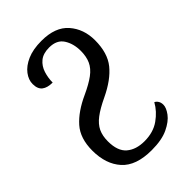

<svg xmlns="http://www.w3.org/2000/svg" viewBox="-219 -811 907 907"><g transform="rotate(-45 234.5 -357.0)"><path d="M240 10Q136 10 88 -43.5Q40 -97 40 -187Q40 -269 82 -316.5Q124 -364 201 -399Q251 -422 280.5 -444Q310 -466 322.5 -493.5Q335 -521 335 -559Q335 -607 313 -641.5Q291 -676 240 -676Q200 -676 177 -657Q154 -638 144.5 -608Q135 -578 135 -547Q100 -547 81.5 -561.5Q63 -576 63 -609Q63 -637 83 -663.5Q103 -690 141.5 -707Q180 -724 237 -724Q329 -724 373.5 -673Q418 -622 418 -547Q418 -462 378 -412.5Q338 -363 258 -325Q207 -301 177.5 -278.5Q148 -256 135.5 -229.5Q123 -203 123 -166Q123 -101 156.5 -72.5Q190 -44 246 -44Q305 -44 346 -73Q387 -102 409 -142Q418 -138 424.5 -128Q431 -118 431 -103Q431 -83 411.5 -56.5Q392 -30 350 -10Q308 10 240 10Z"/></g></svg>

Font: Noto Serif Condensed
Style: Regular
Weight: 400
Width: 3
Designer: Monotype Design Team
Foundry: Monotype Imaging Inc.
Version: Version 2.013; ttfautohint (v1.8.4.7-5d5b)